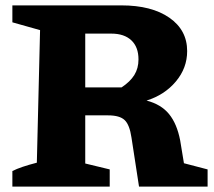

<svg xmlns="http://www.w3.org/2000/svg" viewBox="-20 -694 794 714"><path d="M664 -87 752 -64V0H497L469 -182Q462 -230 443.5 -247.5Q425 -265 382 -265H211V-369H432Q464 -390 479.5 -415Q495 -440 495 -473Q495 -519 468.5 -544Q442 -569 394 -569H297V-86L388 -64V0H26V-58Q42 -66 64 -73.5Q86 -81 117 -89L129 -582L26 -611V-674H431Q544 -674 610 -628Q676 -582 676 -504Q676 -441 634 -391Q592 -341 525 -320Q579 -306 608.5 -270Q638 -234 650 -172Z"/></svg>

Font: Piazzolla Thin Black
Style: Regular
Weight: 900
Version: Version 2.005